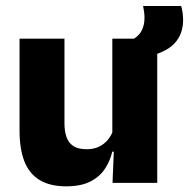

<svg xmlns="http://www.w3.org/2000/svg" viewBox="-20 -623 644 654"><path d="M199.6 -491.4V-202.7Q199.6 -175.7 206.6 -155.9Q213.6 -136.1 230.1 -125.4Q246.7 -114.7 275 -114.7Q299.1 -114.7 316.9 -123.2Q334.6 -131.7 346.7 -146.1Q358.9 -160.5 365 -177.9L388.7 -106.4H362.5Q354.7 -73.5 336.4 -46.6Q318.1 -19.7 286.3 -4Q254.5 11.7 205.1 11.7Q150.6 11.7 115.3 -9.5Q80.1 -30.8 63.3 -72.9Q46.6 -115 46.6 -178.1V-491.4ZM515.6 -491.4V0H363.3L368.3 -122.9L362.6 -137.2V-491.4ZM474.3 -427.9 428.7 -487Q452.2 -498.8 462.2 -518Q472.2 -537.2 472.2 -562.3Q472.2 -572.6 470.7 -583.1Q469.3 -593.6 467.5 -602.5H597Q600 -592.6 601.9 -580.4Q603.7 -568.1 603.7 -554.9Q603.7 -505.8 573.6 -474.4Q543.5 -443 474.3 -427.9Z"/></svg>

Font: Anek Latin Medium
Style: Regular
Weight: 500
Designer: Yesha Goshar
Foundry: Ek Type
Version: Version 1.003